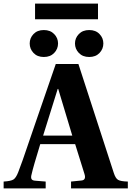

<svg xmlns="http://www.w3.org/2000/svg" viewBox="-48 -1048 731 1068"><path d="M147 -940.9V-1027.8H497.1V-940.9ZM191.9 -293.9H354L275.9 -553.2H272.9ZM-27.8 0V-38.1Q12.7 -40.5 26.9 -49.6Q41 -58.6 53.2 -89.8Q64 -116.7 78.4 -158Q92.8 -199.2 113 -258.8Q133.3 -318.4 146 -355L262.2 -691.9H388.2L585 -85.9Q594.7 -55.7 609.1 -47.4Q623.5 -39.1 663.1 -38.1V0H347.2V-38.1L404.8 -43.9Q432.6 -46.4 421.9 -80.1L370.1 -246.1H175.8Q136.7 -119.1 127.9 -79.1Q123 -62.5 126.7 -53.5Q130.4 -44.4 146 -43L206.1 -38.1V0ZM138.4 -753.4Q117.2 -775.9 117.2 -806.2Q117.2 -836.4 138.4 -858.6Q159.7 -880.9 195.8 -880.9Q231.9 -880.9 253.4 -858.6Q274.9 -836.4 274.9 -806.2Q274.9 -775.9 253.4 -753.4Q231.9 -731 195.8 -731Q159.7 -731 138.4 -753.4ZM390.6 -753.4Q369.1 -775.9 369.1 -806.2Q369.1 -836.4 390.6 -858.6Q412.1 -880.9 448.2 -880.9Q484.4 -880.9 505.6 -858.6Q526.9 -836.4 526.9 -806.2Q526.9 -775.9 505.6 -753.4Q484.4 -731 448.2 -731Q412.1 -731 390.6 -753.4Z"/></svg>

Font: Linguistics Pro
Style: Bold
Weight: 700
Designer: Stefan Peev, Context Ltd
Foundry: Stefan Peev, Context Ltd
Version: Version 001.000